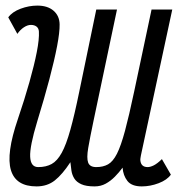

<svg xmlns="http://www.w3.org/2000/svg" viewBox="-20 -652 640 686"><path d="M113.5 -632Q150 -632 171.2 -613.8Q192.5 -595.5 193 -565Q193.5 -537 184 -487.2Q174.5 -437.5 156.5 -369.2Q138.5 -301 113 -218Q86 -129 87.8 -92Q89.5 -55 116.5 -55Q144.5 -55 164.5 -66Q184.5 -77 200.5 -106Q216.5 -135 231.2 -187.8Q246 -240.5 263 -323.5L324 -618H398L314 -219.5Q301.5 -160 295.2 -123.5Q289 -87 295 -71Q301 -55 324 -55Q348.5 -55 366 -64.8Q383.5 -74.5 397.8 -102.5Q412 -130.5 426.5 -184.2Q441 -238 459.5 -325.5L521.5 -618H595.5L483.5 -97Q483 -93 482 -88Q481 -83 481.5 -78.5Q484 -55 507.5 -55Q517 -55 529.5 -61.2Q542 -67.5 558.5 -83.5L590.5 -28Q577 -9 547 2.5Q517 14 486.5 14Q450.5 14 435.2 -5.5Q420 -25 418 -53Q405.5 -36 390.5 -20.8Q375.5 -5.5 357.8 4.2Q340 14 318 14Q287.5 14 270.5 6.2Q253.5 -1.5 245.5 -14.2Q237.5 -27 235.2 -42.5Q233 -58 231.5 -72.5Q203 -29 176 -7.5Q149 14 110.5 14Q36.5 14 19 -44.2Q1.5 -102.5 43.5 -225.5Q68 -297.5 85.2 -358.8Q102.5 -420 111.5 -466.2Q120.5 -512.5 119 -539Q118.5 -550.5 110.8 -556.8Q103 -563 90.5 -563Q78.5 -563 65.5 -554.5Q52.5 -546 42 -531L9.5 -590Q23.5 -609.5 53.5 -620.8Q83.5 -632 113.5 -632Z"/></svg>

Font: Victor Mono Thin
Style: Italic
Weight: 100
Italic angle: -12°
Monospace: yes
Designer: Rune Bjørnerås
Version: Version 1.561;gftools[0.9.30]